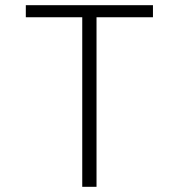

<svg xmlns="http://www.w3.org/2000/svg" viewBox="-20 -720 690 740"><path d="M297 0V-653.5H79.5V-700H569.5V-653.5H352V0Z"/></svg>

Font: Trispace Thin ExtraLight
Style: Regular
Weight: 250
Version: Version 1.210